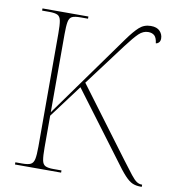

<svg xmlns="http://www.w3.org/2000/svg" viewBox="-81 -793 787 865"><g transform="rotate(10 312.5 -360.5)"><path d="M45 0V-10H77Q103 -10 115 -16Q127 -22 131 -40.5Q135 -59 135 -98V-616Q135 -654 131.5 -673Q128 -692 116 -698Q104 -704 78 -704H45V-714H255V-704H221Q194 -704 182 -698Q170 -692 166.5 -673Q163 -654 163 -616V-260L437 -642Q465 -681 487 -701Q509 -721 540 -721Q568 -721 581.5 -706.5Q595 -692 595 -673Q595 -661 588.5 -654.5Q582 -648 575 -648Q572 -673 561.5 -682.5Q551 -692 533 -692Q510 -692 490.5 -673.5Q471 -655 437 -610L293 -418L526 -106Q556 -66 572.5 -45Q589 -24 600 -17Q611 -10 623 -10H625V0H619Q598 0 582 -7Q566 -14 546.5 -35Q527 -56 496 -99L275 -394L163 -244V-99Q163 -60 166.5 -41Q170 -22 182 -16Q194 -10 219 -10H256V0Z"/></g></svg>

Font: Noto Serif Display SemiCondensed Thin
Style: Regular
Weight: 100
Width: 4
Designer: Monotype Design Team
Foundry: Monotype Imaging Inc.
Version: Version 2.009